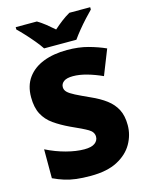

<svg xmlns="http://www.w3.org/2000/svg" viewBox="-136 -1010 849 1103"><g transform="rotate(-15 288.5 -458.5)"><path d="M544 -217Q544 -159 514.5 -107Q485 -55 423.5 -22.5Q362 10 264 10Q215 10 178.5 5.5Q142 1 110 -9Q78 -19 44 -35V-207Q102 -178 161 -162.5Q220 -147 268 -147Q311 -147 331 -162Q351 -177 351 -200Q351 -228 321.5 -245.5Q292 -263 222 -294Q169 -319 130 -346.5Q91 -374 70 -414Q49 -454 49 -515Q49 -584 83 -630.5Q117 -677 177.5 -700.5Q238 -724 318 -724Q388 -724 444 -708.5Q500 -693 544 -673L485 -524Q439 -545 394.5 -557.5Q350 -570 312 -570Q275 -570 257.5 -557Q240 -544 240 -524Q240 -507 253 -494Q266 -481 296.5 -465.5Q327 -450 380 -426Q432 -403 468.5 -375.5Q505 -348 524.5 -310.5Q544 -273 544 -217ZM194 -767Q179 -790 156.5 -817Q134 -844 110.5 -869.5Q87 -895 68 -913V-927H194Q220 -911 241.5 -894Q263 -877 289 -854Q315 -877 338 -894.5Q361 -912 387 -927H511V-913Q494 -896 470.5 -870.5Q447 -845 424.5 -817.5Q402 -790 386 -767Z"/></g></svg>

Font: Noto Sans Thaana Black
Style: Regular
Weight: 900
Designer: David Williams
Foundry: Google Inc.
Version: Version 3.001; ttfautohint (v1.8.4.7-5d5b)